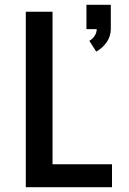

<svg xmlns="http://www.w3.org/2000/svg" viewBox="-20 -784 540 804"><path d="M383 -568 354 -613Q367 -620 376 -633.5Q385 -647 385 -662H342V-764H444V-662Q444 -648 439.5 -633.5Q435 -619 426.5 -607Q418 -595 407 -585Q396 -575 383 -568ZM88 0V-735H200V-96H449V0Z"/></svg>

Font: Iosevka SS04
Style: Bold
Weight: 700
Monospace: yes
Designer: Belleve Invis
Foundry: Belleve Invis
Version: Version 19.0.0; ttfautohint (v1.8.4)